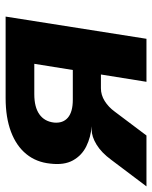

<svg xmlns="http://www.w3.org/2000/svg" viewBox="44 -592 541 683"><g transform="rotate(-90 314.5 -250.5)"><path d="M-7 0 88 -126Q113 -160 141.5 -177.5Q170 -195 195 -195H206H207Q168 -198 135.5 -214Q103 -230 85.5 -261.5Q68 -293 74 -342Q79 -392 108 -427.5Q137 -463 187.5 -482Q238 -501 307 -501H597L518 0H365L391 -162H342Q318 -162 296.5 -148.5Q275 -135 259 -113L174 0ZM301 -262H407L429 -399H321Q275 -399 249.5 -381Q224 -363 220 -329Q217 -297 237.5 -279.5Q258 -262 301 -262Z"/></g></svg>

Font: Nunito Sans 8pt ExtraBold
Style: Italic
Weight: 800
Italic angle: -9°
Version: Version 3.101;gftools[0.9.27]